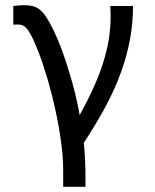

<svg xmlns="http://www.w3.org/2000/svg" viewBox="-20 -513 590 733"><path d="M247.1 -228C235.7 -266.8 224.6 -300.2 213.9 -328.4C203.1 -356.5 193 -380.4 183.3 -399.9C173.7 -419.4 164.9 -435.3 156.7 -447.5C148.6 -459.7 140.3 -469.2 131.8 -476.1C123.4 -482.9 114.3 -487.5 104.7 -489.7C95.1 -492 84.8 -493.2 73.7 -493.2C61.4 -493.2 47 -492.2 30.8 -490.2V-418.5C34 -418.8 36.6 -419 38.6 -419.2C40.5 -419.4 43.6 -419.4 47.9 -419.4C57.3 -419.4 65.4 -417.3 72.3 -413.1C79.1 -408.9 86.8 -399.3 95.5 -384.3C104.1 -369.3 114 -347.6 125.2 -319.1C136.5 -290.6 149.1 -252.9 163.1 -206.1C174.2 -166.3 182.8 -132.6 189 -104.7C195.1 -76.9 200.4 -51 204.6 -27.1C208.8 -3.2 212.6 22.9 216.1 51.3C219.5 79.6 221.2 110 221.2 142.6V200.2H306.2V142.6C306.2 133.1 305.9 122.9 305.4 111.8C304.9 100.7 304.4 90.1 303.7 79.8C303.1 69.6 302.4 60.2 301.8 51.8C301.1 43.3 300.5 36.9 299.8 32.7C334 -19.7 362.4 -67.2 385 -109.9C407.6 -152.5 426.5 -194.7 441.7 -236.6C456.8 -278.4 468.3 -320.1 476.1 -361.8C483.9 -403.5 487.8 -446.3 487.8 -490.2H400.9C403.2 -457.4 402.7 -425.1 399.4 -393.6C396.2 -362 389.9 -329.6 380.6 -296.4C371.3 -263.2 358.9 -228.5 343.3 -192.4C327.6 -156.2 307.9 -116.7 284.2 -73.7C278.6 -104.3 272.9 -131.9 266.8 -156.5C260.8 -181.1 254.2 -204.9 247.1 -228Z"/></svg>

Font: CodeNewRoman Nerd Font Mono
Style: Regular
Weight: 400
Monospace: yes
Designer: Sam Radian
Foundry: Code New Roman
Version: Version 2.00 November 29, 2014;Nerd Fonts 3.2.1